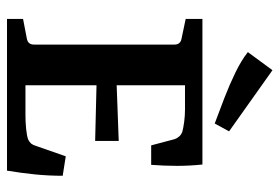

<svg xmlns="http://www.w3.org/2000/svg" viewBox="-148 -670 817 562"><g transform="rotate(90 261.0 -388.5)"><path d="M405 -422 387 -490Q381 -507 366 -513Q355 -516 337 -518.5Q319 -521 300 -521H229V-321L392 -327V-258L229 -262V-54H317Q337 -54 357 -56Q377 -58 388 -62Q396 -66 400 -71Q404 -76 407 -86L437 -172L494 -163Q494 -122 490 -82Q486 -42 479 0H35V-47L92 -58Q110 -61 110 -79V-490Q110 -508 92 -511L35 -523V-572H461Q465 -535 465 -498Q465 -461 462 -422ZM364 -650 341 -608Q306 -621 267 -636Q228 -651 192 -668.5Q156 -686 132 -705L185 -777Z"/></g></svg>

Font: Yrsa SemiBold
Style: Regular
Weight: 600
Version: Version 2.004